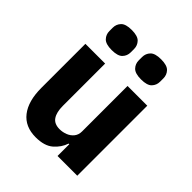

<svg xmlns="http://www.w3.org/2000/svg" viewBox="-211 -878 1018 1018"><g transform="rotate(45 298.0 -369.5)"><path d="M379 0V-88H374Q361 -48 326.5 -18Q292 12 227 12Q147 12 105 -42Q63 -96 63 -195V-525H211V-208Q211 -160 228.5 -134Q246 -108 286 -108Q309 -108 330.5 -116.5Q352 -125 365.5 -142Q379 -159 379 -184V-525H527V0ZM185 -600Q140 -600 122.5 -618.5Q105 -637 105 -663V-688Q105 -714 122.5 -732.5Q140 -751 185 -751Q230 -751 247.5 -732.5Q265 -714 265 -688V-663Q265 -637 247.5 -618.5Q230 -600 185 -600ZM405 -600Q360 -600 342.5 -618.5Q325 -637 325 -663V-688Q325 -714 342.5 -732.5Q360 -751 405 -751Q450 -751 467.5 -732.5Q485 -714 485 -688V-663Q485 -637 467.5 -618.5Q450 -600 405 -600Z"/></g></svg>

Font: IBM Plex Sans
Style: Bold
Weight: 700
Designer: Mike Abbink, Paul van der Laan, Pieter van Rosmalen
Foundry: Bold Monday
Version: Version 3.201